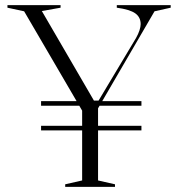

<svg xmlns="http://www.w3.org/2000/svg" viewBox="-20 -728 694 748"><path d="M140 -316V-334H531V-316ZM140 -220V-238H531V-220ZM234 0V-10L300 -25V-297L74 -684L9 -698V-708H216V-698L143 -685L346 -336H364L510 -580Q519 -596 523.5 -610Q528 -624 528 -634Q528 -661 507 -676Q486 -691 435 -698V-708H645V-698L582 -684L362 -306V-25L428 -10V0Z"/></svg>

Font: Kalnia Thin Light
Style: Regular
Weight: 300
Version: Version 1.105